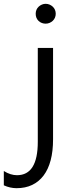

<svg xmlns="http://www.w3.org/2000/svg" viewBox="-117 -751 379 1006"><path d="M161 -21Q161 41 148.5 88.5Q136 136 111.5 168.5Q87 201 51.5 218Q16 235 -30 235Q-64 235 -97 220V145Q-62 167 -28 167Q81 167 81 -8V-500H161ZM122 -627Q112 -627 102.5 -630.5Q93 -634 85.5 -641Q78 -648 74 -657.5Q70 -667 70 -679Q70 -690 74 -699.5Q78 -709 85.5 -716Q93 -723 102.5 -727Q112 -731 122 -731Q133 -731 142.5 -727Q152 -723 159.5 -716Q167 -709 171 -699.5Q175 -690 175 -679Q175 -668 171 -658.5Q167 -649 159.5 -642Q152 -635 142.5 -631Q133 -627 122 -627Z"/></svg>

Font: A Tai Tham KH New
Style: Regular
Weight: 400
Designer: Sangdang Kengtung
Foundry: Sangdang Kengtung
Version: Version 1.002